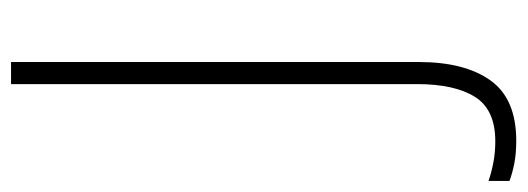

<svg xmlns="http://www.w3.org/2000/svg" viewBox="-392 -438 932 339"><g transform="rotate(-90 73.5 -268.0)"><path d="M-5 178Q-28 178 -45.5 174.5Q-63 171 -76 166V129Q-62 134 -44 137.5Q-26 141 -6 141Q50 141 72.5 105Q95 69 95 3V-714H134V6Q134 87 101.5 132.5Q69 178 -5 178Z"/></g></svg>

Font: Noto Sans Gujarati UI SemiCondensed ExtraLight
Style: Regular
Weight: 200
Width: 4
Designer: Jelle Bosma - Monotype Design Team, Universal Thirst
Foundry: Monotype Imaging Inc.
Version: Version 2.106; ttfautohint (v1.8.4.7-5d5b)